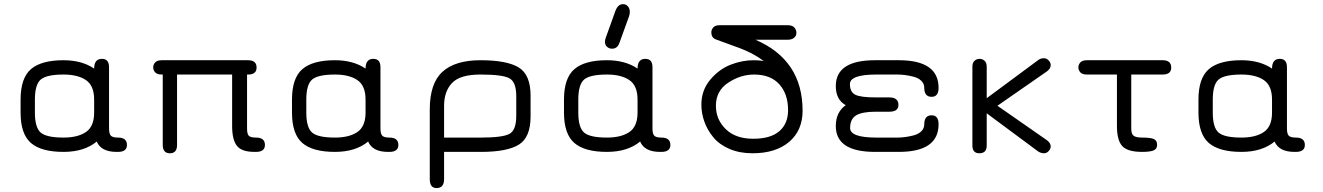

<svg xmlns="http://www.w3.org/2000/svg" viewBox="-20 -746 6500 943"><path d="M559.6 0H552.7Q476.6 0 455.1 -50.8Q393.6 0 292 0Q182.6 0 131.8 -43.9Q81.1 -87.9 81.1 -193.4V-256.8Q81.1 -362.3 131.8 -406.2Q182.6 -450.2 292 -450.2Q381.8 -450.2 442.4 -409.2Q442.4 -457 480.5 -457Q515.6 -457 515.6 -416V-115.2Q515.6 -88.9 524.4 -79.6Q533.2 -70.3 559.6 -70.3Q603.5 -70.3 603.5 -34.2Q603.5 0 559.6 0ZM292 -379.9Q209 -379.9 180.2 -355.5Q151.4 -331.1 151.4 -256.8V-193.4Q151.4 -119.1 180.2 -94.7Q209 -70.3 292 -70.3Q362.3 -70.3 402.3 -97.7Q442.4 -125 442.4 -193.4V-256.8Q442.4 -325.2 402.3 -352.5Q362.3 -379.9 292 -379.9Z M1120.1 -379.9H849.6V-34.2Q849.6 6.8 814.5 6.8Q779.3 6.8 779.3 -34.2V-379.9H774.4Q752 -379.9 742.2 -390.6Q732.4 -401.4 732.4 -415Q732.4 -428.7 742.2 -439.5Q752 -450.2 774.4 -450.2H1198.2Q1240.2 -450.2 1240.2 -414.1Q1240.2 -379.9 1198.2 -379.9H1193.4V-114.3Q1193.4 -87.9 1202.1 -79.1Q1210.9 -70.3 1237.3 -70.3Q1281.2 -70.3 1281.2 -34.2Q1281.2 0 1237.3 0H1229.5Q1167 0 1143.6 -29.8Q1120.1 -59.6 1120.1 -127Z M1892.6 0H1885.7Q1809.6 0 1788.1 -50.8Q1726.6 0 1625 0Q1515.6 0 1464.8 -43.9Q1414.1 -87.9 1414.1 -193.4V-256.8Q1414.1 -362.3 1464.8 -406.2Q1515.6 -450.2 1625 -450.2Q1714.8 -450.2 1775.4 -409.2Q1775.4 -457 1813.5 -457Q1848.6 -457 1848.6 -416V-115.2Q1848.6 -88.9 1857.4 -79.6Q1866.2 -70.3 1892.6 -70.3Q1936.5 -70.3 1936.5 -34.2Q1936.5 0 1892.6 0ZM1625 -379.9Q1542 -379.9 1513.2 -355.5Q1484.4 -331.1 1484.4 -256.8V-193.4Q1484.4 -119.1 1513.2 -94.7Q1542 -70.3 1625 -70.3Q1695.3 -70.3 1735.4 -97.7Q1775.4 -125 1775.4 -193.4V-256.8Q1775.4 -325.2 1735.4 -352.5Q1695.3 -379.9 1625 -379.9Z M2339.8 -379.9Q2239.3 -379.9 2200.2 -338.4Q2161.1 -296.9 2161.1 -226.6V-70.3H2342.8Q2448.2 -70.3 2481.9 -88.4Q2515.6 -106.4 2515.6 -176.8V-273.4Q2515.6 -343.8 2481.4 -361.8Q2447.3 -379.9 2339.8 -379.9ZM2339.8 -450.2Q2469.7 -450.2 2527.8 -414.6Q2585.9 -378.9 2585.9 -276.4V-173.8Q2585.9 -71.3 2528.3 -35.6Q2470.7 0 2342.8 0H2161.1V133.8Q2161.1 177.7 2124 177.7Q2090.8 177.7 2090.8 133.8V-208Q2090.8 -336.9 2153.3 -393.6Q2215.8 -450.2 2339.8 -450.2Z M3228.5 0H3221.7Q3145.5 0 3124 -50.8Q3062.5 0 2960.9 0Q2851.6 0 2800.8 -43.9Q2750 -87.9 2750 -193.4V-256.8Q2750 -362.3 2800.8 -406.2Q2851.6 -450.2 2960.9 -450.2Q3050.8 -450.2 3111.3 -409.2Q3111.3 -457 3149.4 -457Q3184.6 -457 3184.6 -416V-115.2Q3184.6 -88.9 3193.4 -79.6Q3202.1 -70.3 3228.5 -70.3Q3272.5 -70.3 3272.5 -34.2Q3272.5 0 3228.5 0ZM2960.9 -379.9Q2877.9 -379.9 2849.1 -355.5Q2820.3 -331.1 2820.3 -256.8V-193.4Q2820.3 -119.1 2849.1 -94.7Q2877.9 -70.3 2960.9 -70.3Q3031.2 -70.3 3071.3 -97.7Q3111.3 -125 3111.3 -193.4V-256.8Q3111.3 -325.2 3071.3 -352.5Q3031.2 -379.9 2960.9 -379.9ZM3040 -725.6Q3054.7 -725.6 3064 -714.8Q3073.2 -704.1 3073.2 -688.5Q3073.2 -677.7 3070.3 -668L3022.5 -536.1Q3012.7 -506.8 2986.3 -506.8Q2971.7 -506.8 2961.4 -516.1Q2951.2 -525.4 2951.2 -541Q2951.2 -549.8 2955.1 -560.5L3002.9 -693.4Q3015.6 -725.6 3040 -725.6Z M3495.1 -552.7Q3473.6 -561.5 3473.6 -586.9Q3473.6 -599.6 3482.9 -610.8Q3492.2 -622.1 3513.7 -622.1H3848.6Q3872.1 -622.1 3881.8 -610.4Q3891.6 -598.6 3891.6 -585Q3891.6 -569.3 3879.9 -560.1Q3868.2 -550.8 3848.6 -550.8H3690.4Q3921.9 -451.2 3921.9 -202.1Q3921.9 -105.5 3856 -49.3Q3790 6.8 3675.8 6.8Q3612.3 6.8 3562.5 -14.6Q3512.7 -36.1 3483.4 -71.8Q3454.1 -107.4 3439.5 -148.4Q3424.8 -189.5 3424.8 -232.4Q3424.8 -302.7 3468.3 -354.5Q3511.7 -406.2 3568.4 -428.2Q3625 -450.2 3681.6 -450.2Q3710 -450.2 3730.5 -446.3Q3674.8 -489.3 3585.9 -519.5ZM3679.7 -64.5Q3764.6 -64.5 3807.6 -101.6Q3850.6 -138.7 3850.6 -205.1Q3850.6 -284.2 3807.6 -332Q3764.6 -379.9 3683.6 -379.9Q3617.2 -379.9 3556.6 -339.8Q3496.1 -299.8 3496.1 -226.6Q3496.1 -159.2 3544.4 -111.8Q3592.8 -64.5 3679.7 -64.5Z M4347.7 -197.3H4280.3Q4213.9 -197.3 4184.6 -179.2Q4155.3 -161.1 4155.3 -117.2Q4155.3 -70.3 4284.2 -70.3H4387.7Q4406.2 -70.3 4425.3 -72.8Q4444.3 -75.2 4467.3 -81.1Q4490.2 -86.9 4504.9 -101.1Q4519.5 -115.2 4519.5 -135.7Q4519.5 -179.7 4555.7 -179.7Q4589.8 -179.7 4589.8 -135.7Q4589.8 0 4394.5 0H4277.3Q4085 0 4085 -127Q4085 -195.3 4133.8 -229.5Q4085 -255.9 4085 -323.2Q4085 -450.2 4277.3 -450.2H4394.5Q4589.8 -450.2 4589.8 -314.5Q4589.8 -270.5 4555.7 -270.5Q4519.5 -270.5 4519.5 -314.5Q4519.5 -335 4504.9 -349.1Q4490.2 -363.3 4467.3 -369.1Q4444.3 -375 4425.3 -377.4Q4406.2 -379.9 4387.7 -379.9H4284.2Q4154.3 -379.9 4154.3 -333Q4154.3 -293.9 4180.7 -280.8Q4207 -267.6 4280.3 -267.6H4347.7Q4392.6 -267.6 4392.6 -230.5Q4392.6 -197.3 4347.7 -197.3Z M5140.6 -26.4Q5140.6 -15.6 5130.9 -4.4Q5121.1 6.8 5107.4 6.8Q5092.8 6.8 5079.1 -2L4826.2 -189.5V-31.2Q4826.2 6.8 4790 6.8Q4755.9 6.8 4755.9 -31.2V-418Q4755.9 -438.5 4766.6 -447.8Q4777.3 -457 4791 -457Q4804.7 -457 4815.4 -447.8Q4826.2 -438.5 4826.2 -418V-263.7L5078.1 -450.2Q5089.8 -460 5107.4 -460Q5121.1 -460 5130.9 -448.7Q5140.6 -437.5 5140.6 -426.8Q5140.6 -409.2 5122.1 -395.5L4878.9 -226.6L5123 -56.6Q5140.6 -43 5140.6 -26.4Z M5589.8 0Q5517.6 0 5491.7 -28.8Q5465.8 -57.6 5465.8 -127V-379.9H5318.4Q5295.9 -379.9 5286.1 -390.6Q5276.4 -401.4 5276.4 -415Q5276.4 -428.7 5286.1 -439.5Q5295.9 -450.2 5318.4 -450.2H5690.4Q5732.4 -450.2 5732.4 -414.1Q5732.4 -379.9 5690.4 -379.9H5536.1V-114.3Q5536.1 -87.9 5547.9 -79.1Q5559.6 -70.3 5589.8 -70.3Q5631.8 -70.3 5647.5 -63Q5663.1 -55.7 5663.1 -34.2Q5663.1 -14.6 5646 -7.3Q5628.9 0 5589.8 0Z M6344.7 0H6337.9Q6261.7 0 6240.2 -50.8Q6178.7 0 6077.1 0Q5967.8 0 5917 -43.9Q5866.2 -87.9 5866.2 -193.4V-256.8Q5866.2 -362.3 5917 -406.2Q5967.8 -450.2 6077.1 -450.2Q6167 -450.2 6227.5 -409.2Q6227.5 -457 6265.6 -457Q6300.8 -457 6300.8 -416V-115.2Q6300.8 -88.9 6309.6 -79.6Q6318.4 -70.3 6344.7 -70.3Q6388.7 -70.3 6388.7 -34.2Q6388.7 0 6344.7 0ZM6077.1 -379.9Q5994.1 -379.9 5965.3 -355.5Q5936.5 -331.1 5936.5 -256.8V-193.4Q5936.5 -119.1 5965.3 -94.7Q5994.1 -70.3 6077.1 -70.3Q6147.5 -70.3 6187.5 -97.7Q6227.5 -125 6227.5 -193.4V-256.8Q6227.5 -325.2 6187.5 -352.5Q6147.5 -379.9 6077.1 -379.9Z"/></svg>

Font: Jura
Style: DemiBold
Weight: 600
Version: Version 2.4